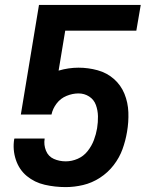

<svg xmlns="http://www.w3.org/2000/svg" viewBox="-20 -755 616 783"><path d="M248 8Q283 8 319 -0.5Q355 -9 387.5 -30Q420 -51 443.5 -81.5Q467 -112 479.5 -146.5Q492 -181 498 -217Q505 -257 503.5 -297Q502 -337 487.5 -372.5Q473 -408 444.5 -433Q416 -458 378 -468.5Q340 -479 300 -479Q280 -479 259.5 -476Q239 -473 219 -467L246 -630H536L554 -735H139L65 -288H190Q195 -312 211 -333Q227 -354 251.5 -364Q276 -374 300 -374Q324 -374 343.5 -361.5Q363 -349 371 -327Q379 -305 379.5 -281Q380 -257 376 -232Q372 -208 363 -184Q354 -160 337.5 -139Q321 -118 297 -107.5Q273 -97 248 -97Q222 -97 199.5 -107Q177 -117 167.5 -140.5Q158 -164 162 -189V-190H39L38 -188Q31 -145 44.5 -104Q58 -63 89.5 -37Q121 -11 162.5 -1.5Q204 8 248 8Z"/></svg>

Font: Iosevka Sparkle Oblique
Style: Bold
Weight: 700
Italic angle: -9°
Designer: Belleve Invis
Foundry: Belleve Invis
Version: Version 4.5.0; ttfautohint (v1.8.3)